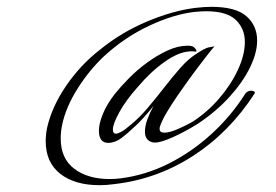

<svg xmlns="http://www.w3.org/2000/svg" viewBox="-20 -497 808 563"><path d="M272 46Q199 46 156.5 12.5Q114 -21 114 -83Q114 -92 115 -102Q116 -112 118 -122Q132 -184 174 -245.5Q216 -307 274 -352Q337 -403 412.5 -434.5Q488 -466 554 -474Q580 -477 600 -477Q671 -477 702.5 -449.5Q734 -422 734 -378Q734 -342 713 -299Q692 -256 653 -213Q614 -170 560 -134Q523 -111 487.5 -95Q452 -79 435 -79Q429 -79 426 -80Q405 -86 405 -111Q405 -128 412.5 -148Q420 -168 430 -186Q418 -171 401.5 -152.5Q385 -134 371 -122Q353 -105 336.5 -92.5Q320 -80 301 -78Q270 -76 270 -114Q270 -134 281.5 -162.5Q293 -191 317 -222Q334 -243 358 -267.5Q382 -292 411.5 -313.5Q441 -335 471.5 -349Q502 -363 530 -363Q543 -363 548 -359Q553 -355 555 -351Q557 -347 555.5 -346Q554 -345 552 -346Q551 -346 544 -346.5Q537 -347 534 -346Q503 -344 462.5 -315.5Q422 -287 384 -242Q350 -204 330.5 -169Q311 -134 311 -117Q311 -105 320 -105Q325 -105 335.5 -110.5Q346 -116 362 -130Q388 -151 413 -180.5Q438 -210 462 -241Q486 -272 509 -298Q532 -324 554 -338Q581 -356 591.5 -358Q602 -360 609 -361Q604 -356 589.5 -337.5Q575 -319 559.5 -298.5Q544 -278 534 -264Q518 -242 500.5 -216.5Q483 -191 469 -167.5Q455 -144 449 -126Q448 -123 448 -119Q448 -108 462 -108Q478 -108 503.5 -119.5Q529 -131 543 -139Q587 -167 622 -207.5Q657 -248 677.5 -292Q698 -336 698 -374Q698 -413 671.5 -438.5Q645 -464 585 -464Q577 -464 568 -463.5Q559 -463 550 -462Q489 -455 417.5 -421.5Q346 -388 286 -333Q243 -293 208 -238Q173 -183 162 -130Q160 -120 159 -110Q158 -100 158 -91Q158 -32 198 -2Q238 28 301 28Q309 28 317 27.5Q325 27 333 26Q406 17 474 -17Q542 -51 600 -104Q658 -157 699 -222Q705 -231 717 -231Q722 -231 725.5 -228.5Q729 -226 726 -222Q652 -108 545.5 -39.5Q439 29 314 43Q293 46 272 46Z"/></svg>

Font: Luxurious Script
Style: Regular
Weight: 400
Designer: Robert E. Leuschke
Foundry: Robert E. Leuschke
Version: Version 1.010; ttfautohint (v1.8.3)